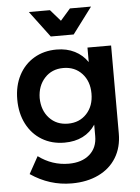

<svg xmlns="http://www.w3.org/2000/svg" viewBox="-62 -805 766 1052"><g transform="rotate(-5 321.0 -279.0)"><path d="M570 -535V-51Q570 25 535.5 81.5Q501 138 437.5 168.5Q374 199 290 199Q168 199 64 128L116 34Q192 90 283 90Q355 90 397.5 53Q440 16 440 -48V-111Q413 -70 370 -48.5Q327 -27 270 -27Q200 -27 146 -59.5Q92 -92 62 -150.5Q32 -209 32 -285Q32 -360 62 -417.5Q92 -475 146 -507Q200 -539 270 -539Q326 -539 369.5 -517Q413 -495 440 -455V-535ZM440 -282Q440 -350 400.5 -392.5Q361 -435 298 -435Q235 -435 195.5 -392Q156 -349 155 -282Q156 -214 195.5 -171.5Q235 -129 298 -129Q361 -129 400.5 -171.5Q440 -214 440 -282ZM363 -757H479L371 -613H245L137 -757H253L308 -694Z"/></g></svg>

Font: Gontserrat Medium
Style: Regular
Weight: 500
Designer: Julieta Ulanovsky
Foundry: Julieta Ulanovsky
Version: Version 6.001